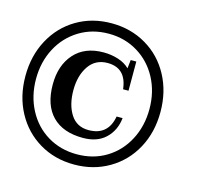

<svg xmlns="http://www.w3.org/2000/svg" viewBox="-106 -835 1002 960"><g transform="rotate(15 395.5 -355.5)"><path d="M8 -355Q8 -460 53 -543.5Q98 -627 177.5 -674Q257 -721 357 -721Q457 -721 537 -674Q617 -627 662 -543.5Q707 -460 707 -355Q707 -250 662 -167Q617 -84 537 -37Q457 10 357 10Q257 10 177.5 -37Q98 -84 53 -167Q8 -250 8 -355ZM650 -355Q650 -443 612.5 -514Q575 -585 508 -626Q441 -667 357 -667Q272 -667 205 -626Q138 -585 100.5 -514Q63 -443 63 -355Q63 -267 100.5 -195.5Q138 -124 205 -83.5Q272 -43 357 -43Q442 -43 508.5 -83.5Q575 -124 612.5 -195.5Q650 -267 650 -355ZM151 -350Q151 -449 205 -509.5Q259 -570 356 -570Q396 -570 432 -558.5Q468 -547 491 -524L496 -568H525V-417H497Q485 -524 389 -524Q326 -524 292 -474Q258 -424 258 -349Q258 -273 289.5 -224Q321 -175 382 -175Q483 -175 501 -277H532Q525 -212 482 -171Q439 -130 365 -130Q262 -130 206.5 -186.5Q151 -243 151 -350Z"/></g></svg>

Font: Taviraj SemiBold
Style: Italic
Weight: 600
Italic angle: -12°
Designer: Katatrad Team
Foundry: CadsonDemak
Version: Version 1.001